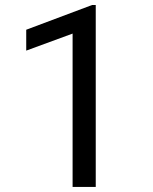

<svg xmlns="http://www.w3.org/2000/svg" viewBox="-20 -734 602 754"><path d="M356 -714.4H341.8L83 -617.2V-535.2L265.1 -602.1V0H356Z"/></svg>

Font: Shabnam
Style: Regular
Weight: 400
Foundry: DejaVu fonts team - Redesigned by Saber Rastikerdar - Based on Vazir font
Version: Version 5.0.1